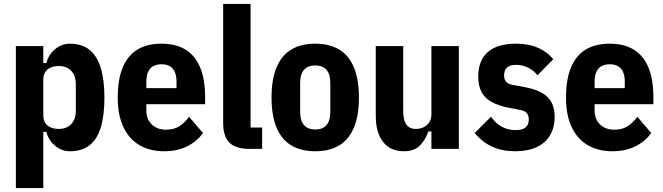

<svg xmlns="http://www.w3.org/2000/svg" viewBox="-20 -760 3386 980"><path d="M61 200V-525H201V-438H217Q226 -479 260 -508Q294 -537 337 -537Q398 -537 436.5 -506Q475 -475 494 -414Q513 -353 513 -262Q513 -171 494.5 -110Q476 -49 437 -18.5Q398 12 337 12Q294 12 260 -17Q226 -46 217 -87H201V200ZM281 -102Q320 -102 343.5 -126.5Q367 -151 367 -196V-329Q367 -374 343.5 -398.5Q320 -423 281 -423Q256 -423 238 -415Q220 -407 210.5 -391.5Q201 -376 201 -353V-172Q201 -149 210.5 -133.5Q220 -118 238 -110Q256 -102 281 -102Z M818 12Q746 12 693 -18.5Q640 -49 610.5 -110Q581 -171 581 -262Q581 -355 606.5 -416Q632 -477 681.5 -507Q731 -537 804 -537Q877 -537 926.5 -507Q976 -477 1001.5 -416Q1027 -355 1027 -262V-228H727V-195Q727 -152 754.5 -125Q782 -98 828 -98Q867 -98 895 -115.5Q923 -133 945 -164L1016 -81Q985 -38 935 -13Q885 12 818 12ZM804 -432Q779 -432 761.5 -422Q744 -412 735.5 -392Q727 -372 727 -342V-310H881V-342Q881 -372 872.5 -392Q864 -412 847 -422Q830 -432 804 -432Z M1318 0H1255Q1182 0 1150.5 -32.5Q1119 -65 1119 -132V-740H1259V-109H1318Z M1589 12Q1516 12 1466.5 -18Q1417 -48 1391.5 -109Q1366 -170 1366 -262Q1366 -355 1391.5 -416Q1417 -477 1466.5 -507Q1516 -537 1589 -537Q1662 -537 1711.5 -507Q1761 -477 1786.5 -416Q1812 -355 1812 -262Q1812 -170 1786.5 -109Q1761 -48 1711.5 -18Q1662 12 1589 12ZM1589 -99Q1627 -99 1646.5 -121.5Q1666 -144 1666 -189V-336Q1666 -381 1646.5 -403.5Q1627 -426 1589 -426Q1551 -426 1531.5 -403.5Q1512 -381 1512 -336V-189Q1512 -144 1531.5 -121.5Q1551 -99 1589 -99Z M2182 0V-89H2166Q2153 -48 2124 -18Q2095 12 2042 12Q1972 12 1935 -36Q1898 -84 1898 -168V-525H2038V-195Q2038 -148 2053.5 -125Q2069 -102 2103 -102Q2125 -102 2142.5 -110.5Q2160 -119 2171 -136Q2182 -153 2182 -176V-525H2322V0Z M2609 12Q2544 12 2493 -11Q2442 -34 2403 -81L2486 -164Q2510 -130 2541.5 -113Q2573 -96 2612 -96Q2646 -96 2662.5 -109.5Q2679 -123 2679 -150Q2679 -171 2668.5 -183Q2658 -195 2634 -199L2581 -209Q2525 -220 2489.5 -239.5Q2454 -259 2437.5 -291Q2421 -323 2421 -369Q2421 -452 2470 -494.5Q2519 -537 2613 -537Q2655 -537 2689 -528.5Q2723 -520 2752 -502.5Q2781 -485 2804 -458L2724 -376Q2702 -402 2674 -415.5Q2646 -429 2614 -429Q2584 -429 2568.5 -415.5Q2553 -402 2553 -375Q2553 -353 2564 -342Q2575 -331 2600 -326L2655 -316Q2738 -301 2774.5 -265Q2811 -229 2811 -164Q2811 -108 2787 -68.5Q2763 -29 2718 -8.5Q2673 12 2609 12Z M3106 12Q3034 12 2981 -18.5Q2928 -49 2898.5 -110Q2869 -171 2869 -262Q2869 -355 2894.5 -416Q2920 -477 2969.5 -507Q3019 -537 3092 -537Q3165 -537 3214.5 -507Q3264 -477 3289.5 -416Q3315 -355 3315 -262V-228H3015V-195Q3015 -152 3042.5 -125Q3070 -98 3116 -98Q3155 -98 3183 -115.5Q3211 -133 3233 -164L3304 -81Q3273 -38 3223 -13Q3173 12 3106 12ZM3092 -432Q3067 -432 3049.5 -422Q3032 -412 3023.5 -392Q3015 -372 3015 -342V-310H3169V-342Q3169 -372 3160.5 -392Q3152 -412 3135 -422Q3118 -432 3092 -432Z"/></svg>

Font: IBM Plex Sans Condensed
Style: Bold
Weight: 700
Width: 3
Designer: Mike Abbink, Paul van der Laan, Pieter van Rosmalen
Foundry: Bold Monday
Version: Version 3.201